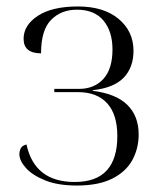

<svg xmlns="http://www.w3.org/2000/svg" viewBox="-20 -564 503 594"><path d="M218 10Q159 10 119.5 -6Q80 -22 60 -44.5Q40 -67 40 -87Q40 -97 44.5 -105.5Q49 -114 62 -117Q87 -1 211 -1Q278 -1 310.5 -37Q343 -73 343 -143Q343 -210 311.5 -244.5Q280 -279 221 -279H148V-289H224Q272 -289 300 -320Q328 -351 328 -411Q328 -467 300 -500.5Q272 -534 218 -534Q169 -534 138 -502.5Q107 -471 107 -399Q53 -399 53 -444Q53 -486 97 -515Q141 -544 221 -544Q301 -544 347 -505.5Q393 -467 393 -407Q393 -355 362.5 -323.5Q332 -292 267 -285V-283Q339 -274 374 -239.5Q409 -205 409 -148Q409 -105 389.5 -69Q370 -33 327.5 -11.5Q285 10 218 10Z"/></svg>

Font: Noto Serif Display Light
Style: Regular
Weight: 300
Designer: Monotype Design Team
Foundry: Monotype Imaging Inc.
Version: Version 2.009